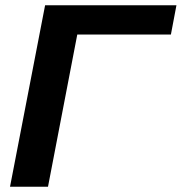

<svg xmlns="http://www.w3.org/2000/svg" viewBox="-20 -708 689 728"><path d="M649 -688 628 -577H273L162 0H18L151 -688Z"/></svg>

Font: Libra Sans Modern
Style: Bold Italic
Weight: 700
Italic angle: -12°
Foundry: Stefan Peev, Context Ltd
Version: Version 1.000